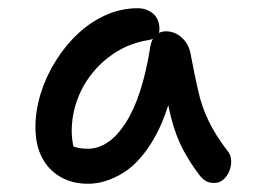

<svg xmlns="http://www.w3.org/2000/svg" viewBox="-20 -728 613 466"><path d="M194 -282Q155 -282 126 -299Q97 -316 81.5 -346.5Q66 -377 66 -419Q66 -459 78.5 -500Q91 -541 114.5 -579Q138 -617 169 -646Q200 -675 237 -691.5Q274 -708 314 -708Q336 -708 351.5 -695Q367 -682 367 -657Q367 -646 360.5 -639.5Q354 -633 341 -631Q286 -622 243.5 -589Q201 -556 178 -510Q155 -464 154 -413Q154 -393 157.5 -376Q161 -359 172 -331L125 -396Q144 -378 158 -372.5Q172 -367 193 -367Q245 -367 285.5 -430.5Q326 -494 345 -616Q348 -633 358 -642.5Q368 -652 382 -652Q405 -652 422 -636Q439 -620 443 -595Q452 -547 461 -507.5Q470 -468 486.5 -434Q503 -400 532 -362Q540 -353 541 -340Q542 -327 537 -314Q532 -301 522.5 -292.5Q513 -284 500 -284Q487 -284 479 -289Q471 -294 464 -303Q442 -332 424.5 -364.5Q407 -397 395 -443.5Q383 -490 376 -560L409 -561Q391 -458 356.5 -396.5Q322 -335 279 -308.5Q236 -282 194 -282Z"/></svg>

Font: Shantell Sans
Style: Regular
Weight: 400
Designer: Stephen Nixon, Anya Danilova, Shantell Martin
Foundry: Arrow Type
Version: Version 1.008;[ac192a2d6]